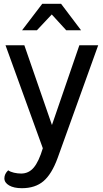

<svg xmlns="http://www.w3.org/2000/svg" viewBox="-20 -788 542 1009"><path d="M496 -550 283 42Q252 127 208.5 164Q165 201 95 201Q53 201 28 186.5Q3 172 3 149Q3 126 23 107Q34 115 53 119.5Q72 124 91 124Q131 124 157.5 92.5Q184 61 205 -9L9 -550H108L253 -131L397 -550ZM202 -768H301L406 -629H328L252 -712L174 -629H96Z"/></svg>

Font: Krub Medium
Style: Regular
Weight: 500
Designer: Ekaluck Peanpanawate
Foundry: Cadson Demak Co.,Ltd.
Version: Version 1.000; ttfautohint (v1.6)